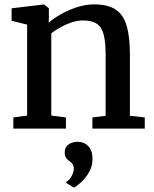

<svg xmlns="http://www.w3.org/2000/svg" viewBox="-20 -588 705 878"><path d="M104 -59.5V-475.5L33 -493V-550L179 -567.5H182L203.5 -550V-508.5L202.5 -484Q224.5 -503.5 258.2 -522.8Q292 -542 331.8 -555Q371.5 -568 410.5 -568Q473.5 -568 509 -544.2Q544.5 -520.5 559.2 -470Q574 -419.5 574 -339.5V-58.5L642 -51V0H402.5V-51L463 -58.5V-339Q463 -393 454.8 -427.5Q446.5 -462 424.2 -478.2Q402 -494.5 360 -494.5Q334 -494.5 307 -485.5Q280 -476.5 256 -463Q232 -449.5 214.5 -436V-59.5L281.5 -51V0H41V-51ZM403 139Q403 173.5 386.2 201.2Q369.5 229 349.5 246.8Q329.5 264.5 319 269.5H317.5L284 249.5L283.5 243Q297.5 236.5 307.5 217.2Q317.5 198 317.5 184.5Q317.5 169 310.8 161.2Q304 153.5 297 148.5Q289 143 282.5 134.2Q276 125.5 276 109Q276 89.5 286.2 79Q296.5 68.5 309.8 64.5Q323 60.5 331.5 60.5H334Q365.5 60.5 384.2 80.8Q403 101 403 139Z"/></svg>

Font: Merriweather Medium
Style: Regular
Weight: 500
Version: Version 2.100